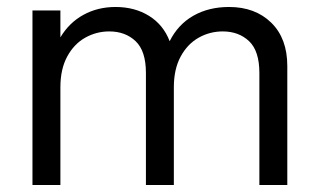

<svg xmlns="http://www.w3.org/2000/svg" viewBox="-20 -530 909 550"><path d="M803 -341V0H723V-321Q723 -384 693.5 -412Q664 -440 618 -440Q581 -440 549 -422Q517 -404 497.5 -368Q478 -332 478 -280V0H398V-321Q398 -384 368.5 -412Q339 -440 293 -440Q256 -440 224 -422Q192 -404 172.5 -368Q153 -332 153 -280V0H73V-500H153V-423Q178 -465 219 -487.5Q260 -510 311 -510Q366 -510 407 -484.5Q448 -459 466 -412Q490 -460 534 -485Q578 -510 636 -510Q711 -510 757 -465Q803 -420 803 -341Z"/></svg>

Font: CBA Beacon Sans
Style: Regular
Weight: 400
Designer: Wei Huang
Foundry: Wei Huang
Version: Version 1.002